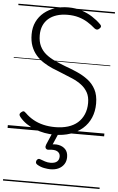

<svg xmlns="http://www.w3.org/2000/svg" viewBox="-75 -939 839 1363"><g transform="rotate(5 344.0 -257.5)"><path d="M335 19Q300 19 264.5 12.5Q229 6 195.5 -7Q162 -20 133.5 -39.5Q105 -59 84 -85Q76 -95 76 -102.5Q76 -110 85 -118Q95 -127 102 -127.5Q109 -128 122 -115Q146 -91 178.5 -72.5Q211 -54 250.5 -44.5Q290 -35 335 -35Q386 -35 426.5 -47.5Q467 -60 495 -84.5Q523 -109 538.5 -145Q554 -181 554 -226Q554 -270 537.5 -300Q521 -330 493 -351.5Q465 -373 428.5 -389Q392 -405 351 -421Q316 -434 281.5 -449Q247 -464 216.5 -483.5Q186 -503 162.5 -530Q139 -557 125.5 -593Q112 -629 112 -677Q112 -727 131 -766.5Q150 -806 183.5 -833.5Q217 -861 261 -875.5Q305 -890 355 -890Q408 -890 450.5 -876Q493 -862 527.5 -840Q562 -818 589 -791Q598 -783 598 -775.5Q598 -768 589 -760Q580 -751 572 -750.5Q564 -750 554 -757Q527 -781 497.5 -799Q468 -817 433 -827Q398 -837 355 -837Q312 -837 277.5 -826Q243 -815 219 -794Q195 -773 182.5 -743.5Q170 -714 170 -676Q170 -630 186 -597.5Q202 -565 230 -542.5Q258 -520 294.5 -503.5Q331 -487 370 -472Q413 -457 456 -438Q499 -419 534 -392.5Q569 -366 590 -326Q611 -286 611 -227Q611 -171 591.5 -125.5Q572 -80 535.5 -48Q499 -16 448.5 1.5Q398 19 335 19ZM327 266Q310 266 283 261Q256 256 232 241Q223 235 222 227.5Q221 220 225 211Q230 203 236.5 200.5Q243 198 252 202Q267 208 285.5 214Q304 220 324 220Q355 220 370.5 207Q386 194 386 170Q386 147 366.5 135Q347 123 305 129Q297 130 292 128Q287 126 283 121Q279 114 279.5 108Q280 102 283 94L325 -4H369L321 107L304 94Q341 83 371.5 89Q402 95 420.5 115Q439 135 439 170Q439 199 425 220.5Q411 242 386.5 254Q362 266 327 266ZM0 365H688V375H0ZM0 -20H688V0H0ZM0 -505H688V-500H0ZM0 -885H688V-875H0Z"/></g></svg>

Font: Playwrite GB J Guides
Style: Regular
Weight: 400
Designer: Veronika Burian, José Scaglione
Foundry: TypeTogether
Version: Version 1.003